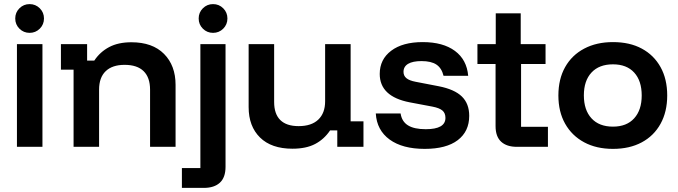

<svg xmlns="http://www.w3.org/2000/svg" viewBox="-20 -715 3300 935"><path d="M62.5 0V-500H186.7V0ZM124.2 -555Q95 -555 74.6 -575.4Q54.2 -595.8 54.2 -625Q54.2 -654.2 74.6 -674.6Q95 -695 124.2 -695Q153.3 -695 173.8 -674.6Q194.2 -654.2 194.2 -625Q194.2 -595.8 173.8 -575.4Q153.3 -555 124.2 -555Z M338.3 0V-375.8H276.7V-500H404.2V-420H439.2Q467.5 -462.5 511.7 -485.8Q555.8 -509.2 620 -509.2Q722.5 -509.2 778.8 -452.5Q835 -395.8 835 -301.7V0H710.8V-278.3Q710.8 -337.5 679.6 -368.3Q648.3 -399.2 586.7 -399.2Q526.7 -399.2 494.6 -368.3Q462.5 -337.5 462.5 -278.3V0Z M865.8 200V103.3H955.8V-500H1078.3V97.5Q1078.3 149.2 1050.8 174.6Q1023.3 200 972.5 200ZM1017.5 -555Q988.3 -555 967.9 -575.4Q947.5 -595.8 947.5 -625Q947.5 -654.2 967.9 -674.6Q988.3 -695 1017.5 -695Q1046.7 -695 1067.1 -674.6Q1087.5 -654.2 1087.5 -625Q1087.5 -595.8 1067.1 -575.4Q1046.7 -555 1017.5 -555Z M1404.2 9.2Q1301.7 9.2 1246.2 -45.4Q1190.8 -100 1190.8 -193.3V-500H1315V-218.3Q1315 -160 1345 -130.4Q1375 -100.8 1434.2 -100.8Q1496.7 -100.8 1530 -132.5Q1563.3 -164.2 1563.3 -221.7V-500H1687.5V-124.2H1750V0H1622.5V-80H1587.5Q1558.3 -36.7 1514.6 -13.8Q1470.8 9.2 1404.2 9.2Z M2048.3 10Q1940 10 1877.5 -35.4Q1815 -80.8 1810 -162.5H1930.8Q1936.7 -123.3 1966.7 -104.6Q1996.7 -85.8 2053.3 -85.8Q2149.2 -85.8 2149.2 -140.8Q2149.2 -164.2 2134.6 -176.7Q2120 -189.2 2085.8 -195.8L1975 -216.7Q1829.2 -245 1829.2 -355Q1829.2 -425.8 1885 -467.9Q1940.8 -510 2038.3 -510Q2137.5 -510 2195.4 -467.1Q2253.3 -424.2 2260 -345.8H2140Q2130.8 -383.3 2105.4 -400.4Q2080 -417.5 2032.5 -417.5Q1990 -417.5 1967.5 -404.2Q1945 -390.8 1945 -365Q1945 -345.8 1959.2 -334.2Q1973.3 -322.5 2004.2 -316.7L2116.7 -295Q2193.3 -280 2229.2 -245Q2265 -210 2265 -150.8Q2265 -75 2209.2 -32.5Q2153.3 10 2048.3 10Z M2496.7 0Q2447.5 0 2420.4 -25Q2393.3 -50 2393.3 -100.8V-403.3H2305V-500H2394.2V-650H2515.8V-500H2636.7V-403.3H2517.5V-97.5H2648.3V0Z M2965 10Q2884.2 10 2824.6 -22.1Q2765 -54.2 2732.1 -112.5Q2699.2 -170.8 2699.2 -250Q2699.2 -330 2732.1 -388.3Q2765 -446.7 2825 -478.3Q2885 -510 2965 -510Q3046.7 -510 3105.4 -478.3Q3164.2 -446.7 3196.7 -388.3Q3229.2 -330 3229.2 -250Q3229.2 -170.8 3196.7 -112.1Q3164.2 -53.3 3105 -21.7Q3045.8 10 2965 10ZM2965 -98.3Q3031.7 -98.3 3068.3 -138.8Q3105 -179.2 3105 -250Q3105 -321.7 3068.3 -361.7Q3031.7 -401.7 2965 -401.7Q2897.5 -401.7 2860.4 -361.7Q2823.3 -321.7 2823.3 -250.8Q2823.3 -179.2 2860.4 -138.8Q2897.5 -98.3 2965 -98.3Z"/></svg>

Font: Funnel Display SemiBold
Style: Regular
Weight: 600
Designer: NORD ID, Kristian Moeller
Foundry: Dicotype
Version: Version 1.000